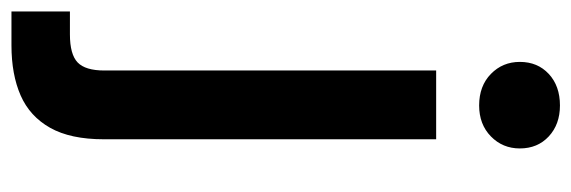

<svg xmlns="http://www.w3.org/2000/svg" viewBox="-378 -426 997 335"><g transform="rotate(90 120.5 -258.5)"><path d="M-27 220V118H13Q48 118 62 104.5Q76 91 76 58V-521H196V59Q196 117 176 152.5Q156 188 119.5 204Q83 220 32 220ZM137 -596Q103 -596 82 -616.5Q61 -637 61 -667Q61 -698 82 -717.5Q103 -737 137 -737Q170 -737 191 -717.5Q212 -698 212 -667Q212 -637 191 -616.5Q170 -596 137 -596Z"/></g></svg>

Font: DM Sans 10pt SemiBold
Style: Regular
Weight: 600
Version: Version 4.004;gftools[0.9.30]